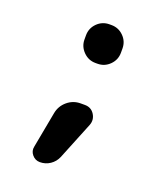

<svg xmlns="http://www.w3.org/2000/svg" viewBox="-132 -670 764 889"><g transform="rotate(20 250.0 -225.0)"><path d="M274.4 -190.4Q305.7 -190.4 321.8 -165Q337.9 -139.6 327.1 -111.3L252 74.2Q241.2 99.6 218.8 114.7Q196.3 129.9 168.9 129.9Q145.5 129.9 130.4 111.8Q115.2 93.8 120.1 71.3L153.3 -106.4Q160.2 -142.6 188.5 -166.5Q216.8 -190.4 253.9 -190.4ZM263.7 -580.1Q298.8 -580.1 323.7 -555.2Q348.6 -530.3 348.6 -495.1V-474.6Q348.6 -439.5 323.7 -414.6Q298.8 -389.6 263.7 -389.6H253.9Q218.8 -389.6 193.8 -415Q168.9 -440.4 168.9 -474.6V-495.1Q168.9 -530.3 193.8 -555.2Q218.8 -580.1 253.9 -580.1Z"/></g></svg>

Font: Rounded-X Mgen+ 1m bold
Style: Bold
Weight: 700
Designer: [Source Han Sans]
Ryoko NISHIZUKA  (kana & ideographs); Paul D. Hunt (Latin, Greek & Cyrillic); Wenlong ZHANG  (bopomofo
Version: Version 1.059.20150602